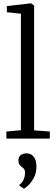

<svg xmlns="http://www.w3.org/2000/svg" viewBox="-20 -839 340 1162"><path d="M106.5 -51V-756L21.5 -765V-802L166.5 -819H167.5L186.5 -806V-50L281.5 -43V0H18.5V-43ZM200.5 169Q200.5 209.5 184 238.8Q167.5 268 149.2 284.5Q131 301 125.5 303H124.5L97.5 284V278Q112.5 270.5 122 249.8Q131.5 229 131.5 206Q131.5 191 124.8 183Q118 175 110.5 170Q103 164.5 97.2 156.5Q91.5 148.5 91.5 133Q91.5 114.5 100 105Q108.5 95.5 119.5 92.2Q130.5 89 137.5 89H139.5Q167.5 89 184 109.5Q200.5 130 200.5 169Z"/></svg>

Font: Merriweather 7pt Light
Style: Regular
Weight: 300
Designer: Eben Sorkin
Foundry: Eben Sorkin
Version: Version 2.200;gftools[0.9.31]